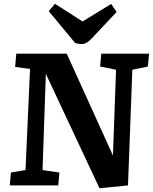

<svg xmlns="http://www.w3.org/2000/svg" viewBox="-20 -985 812 1020"><path d="M580 -159 596.5 -614.5 512 -631.5 518 -700H772L765.5 -631.5L683 -614.5L660 0L508.5 15L223.5 -593L206 -81.5L295.5 -68.5L289.5 0H32L38 -68.5L115.5 -81.5L139.5 -618.5L60.5 -629.5L66.5 -700H334.5ZM239 -925.5 272 -965 418.5 -871 570.5 -964 599.5 -921.5 468 -781.5Q453 -765.5 440 -758.2Q427 -751 413.5 -751Q404.5 -751 395.8 -752.5Q387 -754 379 -757Z"/></svg>

Font: Literata
Style: Italic
Weight: 400
Italic angle: -2°
Designer: Latin by Veronika Burian and Jose Scaglione. Greek by Irene Vlachou. Cyrillic by Vera Evstafieva
Foundry: TypeTogether
Version: Version 3.103;gftools[0.9.29]